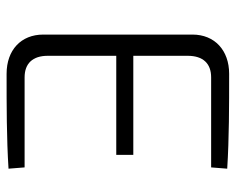

<svg xmlns="http://www.w3.org/2000/svg" viewBox="-88 -644 732 597"><g transform="rotate(90 278.5 -345.0)"><path d="M500 -55H220C177 -55 153 -80 153 -127V-340H461V-393H153V-562C153 -610 177 -635 220 -635H500L504 -685C410 -691 307 -691 209 -691C136 -691 87 -646 87 -577V-113C87 -44 135 1 209 1C307 1 410 1 504 -5Z"/></g></svg>

Font: SnT
Style: Regular
Weight: 300
Designer: Natanael Gama
Version: Version 1.001;PS 001.001;hotconv 1.0.70;makeotf.lib2.5.58329